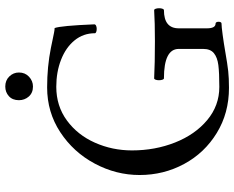

<svg xmlns="http://www.w3.org/2000/svg" viewBox="-100 -775 888 728"><g transform="rotate(-90 344.0 -411.0)"><path d="M44.4 -325.7Q44.4 -414.6 87.6 -495.6Q130.9 -576.7 206.8 -626.5Q282.7 -676.3 376.5 -676.3Q455.1 -676.3 525.9 -662.1L558.6 -655.3Q572.8 -652.3 584 -650.1Q595.2 -647.9 601.6 -647.9Q610.4 -625 615.7 -497.6Q615.7 -493.2 610.6 -490.7Q605.5 -488.3 598.6 -488.3Q591.8 -488.3 586.9 -490.2Q582 -492.2 582 -495.1Q582 -539.1 554.9 -572.3Q527.8 -605.5 481.4 -623.5Q435.1 -641.6 378.9 -641.6Q306.2 -641.6 251.2 -601.3Q196.3 -561 167 -495.1Q137.7 -429.2 137.7 -354.5Q137.7 -267.1 167.7 -191.2Q197.8 -115.2 252.7 -69.3Q307.6 -23.4 378.4 -23.4Q432.1 -23.4 461.2 -27.1Q490.2 -30.8 506.3 -43.9Q522.5 -57.1 522.5 -84.5V-177.2Q522.5 -233.4 411.1 -233.4Q407.7 -233.4 405.8 -239Q403.8 -244.6 403.8 -252.4Q403.8 -259.8 405.8 -265.1Q407.7 -270.5 411.1 -270.5Q467.3 -267.6 551.8 -267.6Q622.6 -267.6 669.4 -270.5Q672.9 -270.5 674.8 -264.9Q676.8 -259.3 676.8 -251.5Q676.8 -244.1 674.8 -238.8Q672.9 -233.4 669.4 -233.4Q600.6 -233.4 600.6 -177.2V-70.3Q600.6 -37.6 618.7 -37.6Q622.1 -37.6 623.8 -34.2Q625.5 -30.8 625.5 -26.4Q625.5 -21.5 623.8 -18.3Q622.1 -15.1 619.1 -15.1Q607.9 -15.1 575.4 -10.7Q543 -6.3 512.7 -1Q465.3 7.3 438.5 10.3Q411.6 13.2 375 13.2Q279.3 13.2 203.9 -33Q128.4 -79.1 86.4 -156.7Q44.4 -234.4 44.4 -325.7ZM328.1 -783.2Q328.1 -807.6 343.3 -821.3Q358.4 -835 379.9 -835Q403.3 -835 418.2 -819.6Q433.1 -804.2 433.1 -783.2Q433.1 -759.8 417 -744.9Q400.9 -730 379.9 -730Q356 -730 342 -745.8Q328.1 -761.7 328.1 -783.2Z"/></g></svg>

Font: JuniusX
Style: Regular
Weight: 400
Designer: Peter S. Baker
Foundry: Briery Creek Software
Version: Version 1.004